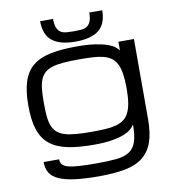

<svg xmlns="http://www.w3.org/2000/svg" viewBox="-101 -850 1014 1142"><g transform="rotate(-10 406.0 -279.5)"><path d="M218.8 -763.7Q218.8 -681.6 265.6 -644.5Q312.5 -607.4 406.2 -607.4Q500 -607.4 546.9 -644.5Q593.8 -681.6 593.8 -763.7H515.6Q515.6 -728.5 507.3 -709.5Q499 -690.4 484.4 -681.6Q469.7 -672.9 449.7 -671.4Q429.7 -669.9 406.2 -669.9Q382.8 -669.9 362.8 -671.4Q342.8 -672.9 328.1 -681.6Q313.5 -690.4 305.2 -709.5Q296.9 -728.5 296.9 -763.7ZM406.2 -500Q351.6 -500 311.8 -496.6Q272 -493.2 244.1 -484.4Q216.3 -475.6 199 -460Q181.6 -444.3 172.1 -419.9Q162.6 -395.5 159.4 -361.1Q156.2 -326.7 156.2 -280.3Q156.2 -234.4 159.4 -200.4Q162.6 -166.5 172.1 -142.3Q181.6 -118.2 199 -102.5Q216.3 -86.9 244.1 -78.1Q272 -69.3 311.8 -65.9Q351.6 -62.5 406.2 -62.5Q453.1 -62.5 489.7 -64.7Q526.4 -66.9 554.2 -74.5Q582 -82 601.3 -96.4Q620.6 -110.8 632.8 -135Q645 -159.2 650.6 -195.1Q656.2 -231 656.2 -281.7Q656.2 -332.5 650.6 -368.7Q645 -404.8 632.8 -429Q620.6 -453.1 601.3 -467.3Q582 -481.4 554.2 -488.8Q526.4 -496.1 489.7 -498Q453.1 -500 406.2 -500ZM750 -78.1Q750 3.9 731.4 58.1Q712.9 112.3 671.9 145.8Q630.9 179.2 565.4 192.4Q500 205.6 406.2 205.6Q318.4 205.6 258.5 197.8Q198.7 189.9 162.1 173.1Q125.5 156.2 109.6 129.6Q93.8 103 93.8 64.9H187.5Q187.5 84 197.5 96.2Q207.5 108.4 232.4 115.2Q257.3 122.1 299.6 124.8Q341.8 127.4 406.2 127.4Q476.6 127.4 524.4 122.3Q572.3 117.2 601.6 98.1Q630.9 79.1 643.6 40.5Q656.2 2 656.2 -62.5Q649.4 -50.8 634.5 -37.1Q619.6 -23.4 591.1 -11.7Q562.5 0 517.6 7.8Q472.7 15.6 406.2 15.6Q312.5 15.6 247.1 1.7Q181.6 -12.2 140.6 -45.9Q99.6 -79.6 81.1 -136.7Q62.5 -193.8 62.5 -280.3Q62.5 -368.2 81.1 -425.8Q99.6 -483.4 140.6 -517.1Q181.6 -550.8 247.1 -564.5Q312.5 -578.1 406.2 -578.1Q472.7 -578.1 517.6 -571.3Q562.5 -564.5 591.1 -554.2Q619.6 -543.9 634.5 -532Q649.4 -520 656.2 -510.3V-562.5H750Z"/></g></svg>

Font: Michroma
Style: Regular
Weight: 400
Version: Version 1.000